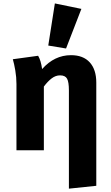

<svg xmlns="http://www.w3.org/2000/svg" viewBox="-20 -889 655 1136"><path d="M400 -562.6Q472.3 -562.6 511 -520Q549.7 -477.4 549.7 -400V210.3L387.7 227.2V-353.3Q387.7 -403.6 376.9 -423.3Q366.2 -443.1 335.4 -443.1Q309.2 -443.1 285.9 -425.4Q262.6 -407.7 239.5 -376.9V0H77.4V-391.8Q77.4 -432.3 70.5 -472.3Q63.6 -512.3 55.9 -538.5L205.6 -559Q222.1 -531.3 229.2 -480.5Q302.1 -562.6 400 -562.6ZM304.6 -868.7 461.5 -836.4 370.8 -602.1 265.6 -619.5Z"/></svg>

Font: FiraCode Nerd Font Mono
Style: Bold
Weight: 700
Monospace: yes
Designer: Carrois Corporate, Edenspiekermann AG, Nikita Prokopov
Foundry: Carrois Corporate, Edenspiekermann AG, Nikita Prokopov
Version: Version 6.002;Nerd Fonts 3.3.0